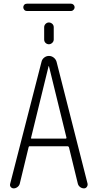

<svg xmlns="http://www.w3.org/2000/svg" viewBox="-20 -1039 540 1059"><path d="M151.4 -279.3Q150.4 -277.3 151.4 -275.9Q152.3 -274.4 155.3 -274.4H342.8Q344.7 -274.4 345.7 -275.9Q346.7 -277.3 346.7 -279.3L250 -673.8Q250 -674.8 249 -674.8Q248 -674.8 248 -673.8ZM55.7 0Q45.9 0 39.6 -7.3Q33.2 -14.6 36.1 -25.4L209 -698.2Q211.9 -711.9 223.6 -721.2Q235.4 -730.5 250 -730.5Q264.6 -730.5 276.4 -721.2Q288.1 -711.9 292 -698.2L462.9 -26.4Q464.8 -16.6 459 -8.3Q453.1 0 443.4 0Q431.6 0 421.9 -7.3Q412.1 -14.6 409.2 -26.4L360.4 -226.6Q358.4 -231.4 353.5 -232.4H143.6Q138.7 -232.4 137.7 -226.6L88.9 -25.4Q85.9 -14.6 76.2 -7.3Q66.4 0 55.7 0ZM372.1 -978.5H127.9Q119.1 -978.5 113.8 -984.9Q108.4 -991.2 108.4 -999Q108.4 -1006.8 113.8 -1012.7Q119.1 -1018.6 127.9 -1018.6H372.1Q379.9 -1018.6 385.7 -1012.7Q391.6 -1006.8 391.6 -999Q391.6 -991.2 385.7 -984.9Q379.9 -978.5 372.1 -978.5ZM223.6 -888.7Q223.6 -899.4 231.4 -907.2Q239.3 -915 249.5 -915Q259.8 -915 268.1 -907.7Q276.4 -900.4 276.4 -888.7V-821.3Q276.4 -810.5 268.1 -802.7Q259.8 -794.9 249.5 -794.9Q239.3 -794.9 231.4 -802.2Q223.6 -809.6 223.6 -821.3Z"/></svg>

Font: Rounded-L Mgen+ 1mn light
Style: Regular
Weight: 200
Designer: [Source Han Sans]
Ryoko NISHIZUKA  (kana & ideographs); Paul D. Hunt (Latin, Greek & Cyrillic); Wenlong ZHANG  (bopomofo
Version: Version 1.059.20150602